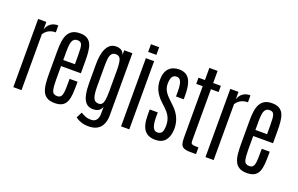

<svg xmlns="http://www.w3.org/2000/svg" viewBox="-112 -1353 3006 1938"><g transform="rotate(20 1391.0 -384.5)"><path d="M74.7 0V-732.4H162.6V-650.9Q175.3 -693.4 206.8 -717.3Q238.3 -741.2 287.1 -741.2Q288.1 -741.2 288.3 -730Q288.6 -718.8 288.6 -703.9Q288.6 -689 288.6 -677.7Q288.6 -666.5 288.6 -666.5Q265.1 -666.5 242.4 -660.6Q219.7 -654.8 199.7 -640.6Q179.7 -626.5 162.6 -601.1V0Z M519.5 8.8Q468.3 8.8 437.5 -9.8Q406.7 -28.3 391.4 -62.5Q376 -96.7 371.3 -143.8Q366.7 -190.9 366.7 -248V-501Q366.7 -552.7 372.6 -596.4Q378.4 -640.1 395 -672.6Q411.6 -705.1 442.4 -723.1Q473.1 -741.2 522.5 -741.2Q572.8 -741.2 601.8 -722.9Q630.9 -704.6 645 -671.4Q659.2 -638.2 663.3 -593.5Q667.5 -548.8 667.5 -495.6V-364.7H454.6V-218.3Q454.6 -142.1 464.8 -104Q475.1 -65.9 519.5 -65.9Q548.8 -65.9 561.3 -84.2Q573.7 -102.5 576.7 -136Q579.6 -169.4 579.6 -215.8V-272.9H665.5V-245.1Q665.5 -188.5 662.1 -142.1Q658.7 -95.7 645 -61.8Q631.3 -27.8 601.6 -9.5Q571.8 8.8 519.5 8.8ZM454.6 -429.7H579.6V-522.9Q579.6 -569.8 577.1 -601.8Q574.7 -633.8 562.7 -650.4Q550.8 -667 522.9 -667Q492.7 -667 478 -648.4Q463.4 -629.9 459 -596.7Q454.6 -563.5 454.6 -519Z M931.2 112.3Q885.3 114.3 845.7 101.6Q806.2 88.9 779.8 67.9L812 4.9Q832 19 860.6 30.5Q889.2 42 929.2 41Q961.9 40 980.5 15.6Q999 -8.8 999 -50.3V-125Q984.4 -88.9 960 -77.1Q935.5 -65.4 905.8 -65.4Q855 -65.4 827.4 -96.4Q799.8 -127.4 789.6 -181.2Q779.3 -234.9 779.3 -302.2V-501.5Q779.3 -569.8 792.2 -624.3Q805.2 -678.7 835.4 -710.4Q865.7 -742.2 916 -741.2Q944.3 -740.7 966.6 -727.3Q988.8 -713.9 999 -683.6V-732.4H1086.9V-59.1Q1086.9 -33.2 1080.3 -3.9Q1073.7 25.4 1057.1 51Q1040.5 76.7 1010 93.5Q979.5 110.4 931.2 112.3ZM939.5 -137.7Q960 -137.7 973.1 -150.1Q986.3 -162.6 992.7 -197Q999 -231.4 999 -297.4V-517.6Q999 -592.3 987.1 -629.4Q975.1 -666.5 934.1 -666.5Q904.3 -666.5 889.9 -647.7Q875.5 -628.9 871.3 -595.7Q867.2 -562.5 867.2 -518.6V-296.4Q867.2 -215.8 881.6 -176.8Q896 -137.7 939.5 -137.7Z M1231.9 0V-732.4H1320.3V0ZM1231.9 -799.8V-882.3H1320.3V-799.8Z M1599.6 9.8Q1522 9.8 1483.6 -39.6Q1445.3 -88.9 1445.3 -200.7V-259.3H1531.7V-206.5Q1531.7 -139.2 1546.9 -103.3Q1562 -67.4 1594.2 -67.4Q1627.4 -67.4 1642.3 -88.6Q1657.2 -109.9 1657.2 -165.5Q1657.2 -191.9 1651.1 -217.8Q1645 -243.7 1629.6 -269.5Q1614.3 -295.4 1585.9 -322.8L1532.7 -372.6Q1484.9 -418.5 1462.4 -468Q1439.9 -517.6 1439.9 -573.2Q1439.9 -659.2 1480.2 -700.2Q1520.5 -741.2 1588.9 -741.2Q1634.3 -741.2 1666.7 -720Q1699.2 -698.7 1716.1 -648.9Q1732.9 -599.1 1732.9 -512.7V-473.1H1649.9V-527.3Q1649.9 -595.7 1636.2 -629.6Q1622.6 -663.6 1589.8 -663.6Q1557.1 -663.6 1542.5 -640.1Q1527.8 -616.7 1526.9 -568.8Q1526.4 -545.9 1532.2 -523.4Q1538.1 -501 1553.2 -477.8Q1568.4 -454.6 1595.2 -428.7L1647 -378.9Q1698.7 -330.1 1722.4 -276.9Q1746.1 -223.6 1746.1 -164.1Q1746.1 -84.5 1710.7 -37.4Q1675.3 9.8 1599.6 9.8Z M1978 4.4Q1931.2 4.4 1907.5 -6.6Q1883.8 -17.6 1875.7 -42Q1867.7 -66.4 1867.7 -107.4V-662.6H1798.3V-729H1867.7V-859.4H1956.1V-729H2038.6V-662.6H1956.1V-110.8Q1956.1 -91.8 1960.7 -82.5Q1965.3 -73.2 1982.9 -70.3Q2000.5 -67.4 2038.6 -67.4V4.4Z M2138.7 0V-732.4H2226.6V-650.9Q2239.3 -693.4 2270.8 -717.3Q2302.2 -741.2 2351.1 -741.2Q2352.1 -741.2 2352.3 -730Q2352.5 -718.8 2352.5 -703.9Q2352.5 -689 2352.5 -677.7Q2352.5 -666.5 2352.5 -666.5Q2329.1 -666.5 2306.4 -660.6Q2283.7 -654.8 2263.7 -640.6Q2243.7 -626.5 2226.6 -601.1V0Z M2583.5 8.8Q2532.2 8.8 2501.5 -9.8Q2470.7 -28.3 2455.3 -62.5Q2439.9 -96.7 2435.3 -143.8Q2430.7 -190.9 2430.7 -248V-501Q2430.7 -552.7 2436.5 -596.4Q2442.4 -640.1 2459 -672.6Q2475.6 -705.1 2506.3 -723.1Q2537.1 -741.2 2586.4 -741.2Q2636.7 -741.2 2665.8 -722.9Q2694.8 -704.6 2709 -671.4Q2723.1 -638.2 2727.3 -593.5Q2731.4 -548.8 2731.4 -495.6V-364.7H2518.6V-218.3Q2518.6 -142.1 2528.8 -104Q2539.1 -65.9 2583.5 -65.9Q2612.8 -65.9 2625.2 -84.2Q2637.7 -102.5 2640.6 -136Q2643.6 -169.4 2643.6 -215.8V-272.9H2729.5V-245.1Q2729.5 -188.5 2726.1 -142.1Q2722.7 -95.7 2709 -61.8Q2695.3 -27.8 2665.5 -9.5Q2635.7 8.8 2583.5 8.8ZM2518.6 -429.7H2643.6V-522.9Q2643.6 -569.8 2641.1 -601.8Q2638.7 -633.8 2626.7 -650.4Q2614.7 -667 2586.9 -667Q2556.6 -667 2542 -648.4Q2527.3 -629.9 2522.9 -596.7Q2518.6 -563.5 2518.6 -519Z"/></g></svg>

Font: AntonioLight
Style: Regular
Weight: 300
Designer: Vernon Adams
Foundry: Vernon Adams
Version: Version 1.002